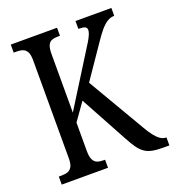

<svg xmlns="http://www.w3.org/2000/svg" viewBox="-130 -817 838 920"><g transform="rotate(-20 288.5 -357.0)"><path d="M28 0V-41H43Q61 -41 74.5 -46Q88 -51 95.5 -65Q103 -79 103 -107V-607Q103 -635 95.5 -649Q88 -663 75 -668Q62 -673 45 -673H28V-714H264V-673H252Q235 -673 222 -668Q209 -663 202.5 -648Q196 -633 196 -604V-306L353 -557Q370 -583 380.5 -601Q391 -619 396 -631.5Q401 -644 401 -653Q401 -665 391 -669.5Q381 -674 358 -674V-714H541V-674Q522 -674 505 -663.5Q488 -653 470.5 -632.5Q453 -612 433 -582L318 -414L489 -122Q504 -96 518 -78Q532 -60 546 -50.5Q560 -41 574 -41H577V0H546Q513 0 490.5 -4.5Q468 -9 451.5 -20.5Q435 -32 420.5 -52.5Q406 -73 389 -105L259 -344L196 -255V-110Q196 -81 203.5 -66Q211 -51 224 -46Q237 -41 255 -41H264V0Z"/></g></svg>

Font: Noto Serif ExtraCondensed
Style: Regular
Weight: 400
Width: 2
Designer: Monotype Design Team
Foundry: Monotype Imaging Inc.
Version: Version 2.013